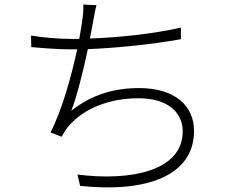

<svg xmlns="http://www.w3.org/2000/svg" viewBox="-20 -798 1040 848"><path d="M117 -641 118 -590C175 -585 234 -580 298 -580H321C296 -466 256 -316 203 -213L252 -194C262 -212 271 -227 284 -242C355 -324 470 -364 592 -364C720 -364 787 -302 787 -218C787 -44 560 3 322 -27L334 23C626 54 837 -21 837 -220C837 -330 753 -409 595 -409C483 -409 385 -380 295 -309C319 -370 348 -486 368 -581C494 -586 654 -602 779 -625V-676C655 -648 500 -632 377 -628L391 -701C395 -724 400 -753 406 -775L348 -778C349 -754 347 -732 343 -706C340 -686 336 -658 330 -626H297C238 -626 163 -633 117 -641Z"/></svg>

Font: Noto Sans HK Light
Style: Regular
Weight: 300
Designer: Ryoko NISHIZUKA 西塚涼子 (kana, bopomofo & ideographs); Paul D. Hunt (Latin, Greek & Cyrillic); Sandoll Communications 산돌커뮤니
Foundry: Adobe
Version: Version 2.004;hotconv 1.0.118;makeotfexe 2.5.65603